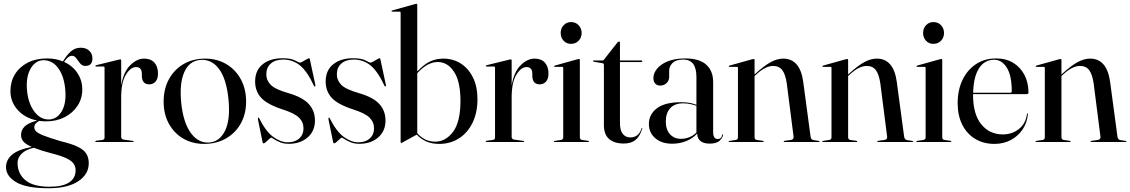

<svg xmlns="http://www.w3.org/2000/svg" viewBox="-20 -756 6016 1022"><path d="M304.5 -4Q363.5 10 395.5 26Q427.5 42 440 63Q452.5 84 452.5 113Q452.5 171.5 396.5 208.8Q340.5 246 238.5 246Q121 246 66.5 214Q12 182 12 133.5Q12 95.5 43.5 68Q75 40.5 149 26Q117.5 12.5 104.8 -2.5Q92 -17.5 92 -37.5Q92 -63.5 111 -82.5Q130 -101.5 177.5 -114.5Q113 -127.5 74.2 -170.8Q35.5 -214 35.5 -271Q35.5 -320.5 59.2 -360Q83 -399.5 127 -422.2Q171 -445 231.5 -445Q277 -445 315 -429Q334 -461.5 356.5 -481.8Q379 -502 410 -502Q438 -502 455 -486Q472 -470 472 -445.5Q472 -405 434.5 -405Q417.5 -405 406.5 -418.5Q395.5 -432 386.2 -445.5Q377 -459 363.5 -459Q351.5 -459 341.2 -450Q331 -441 321 -426.5Q366.5 -406 392.2 -367Q418 -328 418 -280.5Q418 -231 392.5 -192.5Q367 -154 323.5 -132Q280 -110 225.5 -110Q207 -110 189 -112.5Q177.5 -107 170 -98.2Q162.5 -89.5 162.5 -79Q162.5 -67 172.2 -56.8Q182 -46.5 212.2 -34.5Q242.5 -22.5 304.5 -4ZM209.5 -435.5Q169 -434 144 -392.5Q119 -351 123 -285Q127.5 -211.5 160.5 -165.2Q193.5 -119 241 -120Q283 -121.5 307.8 -162.2Q332.5 -203 328 -270Q323.5 -345.5 291.5 -391Q259.5 -436.5 209.5 -435.5ZM73.5 111Q73.5 168 115 203Q156.5 238 243.5 238Q313 238 347.8 215.2Q382.5 192.5 382.5 150Q382.5 131 371.8 115.2Q361 99.5 333 86.2Q305 73 253.5 60Q223.5 52 200.5 44.8Q177.5 37.5 160 30.5Q117 40.5 95.2 62Q73.5 83.5 73.5 111Z M625 -434.5V-301.5Q637 -372.5 672.5 -408.2Q708 -444 747 -444Q782.5 -444 801.8 -422.8Q821 -401.5 821 -364.5Q821 -336 807.8 -321.5Q794.5 -307 774.5 -307Q736.5 -307 735 -350.5V-364.5Q734.5 -399 704 -399Q675 -399 650 -358.2Q625 -317.5 625 -237.5V-27.5Q625 -15.5 637.5 -13L687 -6Q691.5 -5.5 691.5 -3Q691.5 0 687 0H491.5Q487 0 487 -3Q487 -6 493 -7L524.5 -11Q536.5 -13 536.5 -23.5V-396Q536.5 -402 531 -402H491Q487.5 -402 487.5 -405Q487.5 -407.5 492 -409L612 -438.5Q618 -440 620.5 -440Q625 -440 625 -434.5Z M1072 -444Q1135 -444 1184.2 -415Q1233.5 -386 1261.8 -334.2Q1290 -282.5 1290 -215.5Q1290 -148.5 1261.2 -97.8Q1232.5 -47 1182 -18.5Q1131.5 10 1067 10Q1004 10 955.2 -18.5Q906.5 -47 878.8 -97.8Q851 -148.5 851 -215.5Q851 -282.5 879 -334Q907 -385.5 956.8 -414.8Q1006.5 -444 1072 -444ZM1095 2.5Q1150.5 -2.5 1178.8 -62Q1207 -121.5 1196 -229Q1185 -337.5 1145.2 -389.8Q1105.5 -442 1046 -437Q987 -432 960.5 -371.2Q934 -310.5 945 -205Q956.5 -100 997.2 -46.2Q1038 7.5 1095 2.5Z M1511.5 1.5Q1550 1.5 1572.8 -19Q1595.5 -39.5 1595.5 -72.5Q1595.5 -106 1571.5 -129.8Q1547.5 -153.5 1484.5 -173.5Q1401.5 -200.5 1369.8 -235.8Q1338 -271 1338 -322.5Q1338 -381.5 1378 -413.8Q1418 -446 1484 -446Q1529 -446 1550.5 -434.2Q1572 -422.5 1576.5 -422.5Q1580.5 -422.5 1591 -428.2Q1601.5 -434 1611.5 -440Q1621.5 -446 1624 -446Q1628 -446 1629 -441.5L1658.5 -304.5Q1660 -297.5 1657 -296Q1654 -294.5 1651.5 -298.5Q1615.5 -376.5 1576.8 -407.8Q1538 -439 1487.5 -439Q1445.5 -439 1421.5 -417.8Q1397.5 -396.5 1397.5 -361Q1397.5 -328 1421.5 -304Q1445.5 -280 1516 -260Q1591.5 -238 1624 -202Q1656.5 -166 1656.5 -114.5Q1656.5 -58 1617.2 -24.2Q1578 9.5 1517.5 9.5Q1490.5 9.5 1470.5 1.2Q1450.5 -7 1438.5 -15.2Q1426.5 -23.5 1423.5 -23.5Q1421 -23.5 1412.8 -15.8Q1404.5 -8 1396 -0.5Q1387.5 7 1384 7Q1378.5 7 1377.5 -0.5L1353 -120Q1352 -128 1355 -130Q1357 -131 1359 -127.5Q1395 -56 1434.5 -27.2Q1474 1.5 1511.5 1.5Z M1887 1.5Q1925.5 1.5 1948.2 -19Q1971 -39.5 1971 -72.5Q1971 -106 1947 -129.8Q1923 -153.5 1860 -173.5Q1777 -200.5 1745.2 -235.8Q1713.5 -271 1713.5 -322.5Q1713.5 -381.5 1753.5 -413.8Q1793.5 -446 1859.5 -446Q1904.5 -446 1926 -434.2Q1947.5 -422.5 1952 -422.5Q1956 -422.5 1966.5 -428.2Q1977 -434 1987 -440Q1997 -446 1999.5 -446Q2003.5 -446 2004.5 -441.5L2034 -304.5Q2035.5 -297.5 2032.5 -296Q2029.5 -294.5 2027 -298.5Q1991 -376.5 1952.2 -407.8Q1913.5 -439 1863 -439Q1821 -439 1797 -417.8Q1773 -396.5 1773 -361Q1773 -328 1797 -304Q1821 -280 1891.5 -260Q1967 -238 1999.5 -202Q2032 -166 2032 -114.5Q2032 -58 1992.8 -24.2Q1953.5 9.5 1893 9.5Q1866 9.5 1846 1.2Q1826 -7 1814 -15.2Q1802 -23.5 1799 -23.5Q1796.5 -23.5 1788.2 -15.8Q1780 -8 1771.5 -0.5Q1763 7 1759.5 7Q1754 7 1753 -0.5L1728.5 -120Q1727.5 -128 1730.5 -130Q1732.5 -131 1734.5 -127.5Q1770.5 -56 1810 -27.2Q1849.5 1.5 1887 1.5Z M2201 -730.5V-375.5Q2237 -414 2269.5 -429Q2302 -444 2340 -444Q2392 -444 2433 -417.8Q2474 -391.5 2497.8 -343Q2521.5 -294.5 2521.5 -228.5Q2521.5 -156.5 2495.5 -103Q2469.5 -49.5 2423.5 -19.8Q2377.5 10 2317.5 10Q2278.5 10 2249 -3.2Q2219.5 -16.5 2198.5 -39.5L2123 2Q2119.5 5 2116.5 5Q2112.5 5 2112.5 0.5V-688.5Q2112.5 -694 2106.5 -694H2067.5Q2064 -694 2064 -697Q2064 -699.5 2068 -700.5L2188 -734Q2194 -736 2196.5 -736Q2201 -736 2201 -730.5ZM2309.5 -426Q2284.5 -426 2256.8 -411.8Q2229 -397.5 2201 -366V-47Q2218.5 -26.5 2242.5 -14.2Q2266.5 -2 2297 -2Q2352 -2 2391.5 -54.2Q2431 -106.5 2431 -219.5Q2431 -322 2396.8 -374Q2362.5 -426 2309.5 -426Z M2703.5 -434.5V-301.5Q2715.5 -372.5 2751 -408.2Q2786.5 -444 2825.5 -444Q2861 -444 2880.2 -422.8Q2899.5 -401.5 2899.5 -364.5Q2899.5 -336 2886.2 -321.5Q2873 -307 2853 -307Q2815 -307 2813.5 -350.5V-364.5Q2813 -399 2782.5 -399Q2753.5 -399 2728.5 -358.2Q2703.5 -317.5 2703.5 -237.5V-27.5Q2703.5 -15.5 2716 -13L2765.5 -6Q2770 -5.5 2770 -3Q2770 0 2765.5 0H2570Q2565.5 0 2565.5 -3Q2565.5 -6 2571.5 -7L2603 -11Q2615 -13 2615 -23.5V-396Q2615 -402 2609.5 -402H2569.5Q2566 -402 2566 -405Q2566 -407.5 2570.5 -409L2690.5 -438.5Q2696.5 -440 2699 -440Q2703.5 -440 2703.5 -434.5Z M3019.5 -522.5Q2995.5 -522.5 2980 -539.2Q2964.5 -556 2964.5 -580.5Q2964.5 -605 2980.2 -621.8Q2996 -638.5 3019.5 -638.5Q3044.5 -638.5 3060.2 -621.5Q3076 -604.5 3076 -580.5Q3076 -556 3060 -539.2Q3044 -522.5 3019.5 -522.5ZM3066.5 -437V-25.5Q3066.5 -13 3078.5 -11L3110 -6.5Q3115 -6 3115 -3Q3115 0 3111 0H2931.5Q2928.5 0 2928.5 -3Q2928.5 -5 2932.5 -6L2966 -11Q2978 -13 2978 -25V-394.5Q2978 -400 2972 -400H2933Q2929.5 -400 2929.5 -403Q2929.5 -405 2933.5 -407L3053.5 -440.5Q3059.5 -442 3062 -442Q3066.5 -442 3066.5 -437Z M3187 -419.5 3140.5 -427.5Q3136.5 -428.5 3136.5 -431.5Q3136.5 -434 3139 -434H3185Q3193 -434 3195.5 -439.5L3267 -530.5Q3271.5 -535 3275.5 -535Q3280 -535 3280 -529.5V-434H3395Q3399 -434 3399 -431Q3399 -425.5 3388.5 -425.5H3280V-100.5Q3280 -62 3295 -43.2Q3310 -24.5 3336 -24.5Q3356 -24.5 3371.5 -35.8Q3387 -47 3395 -73Q3396 -75 3397.8 -74.8Q3399.5 -74.5 3398.5 -71.5Q3386.5 -30.5 3363 -11.2Q3339.5 8 3300.5 8Q3250 8 3222.2 -16Q3194.5 -40 3194.5 -90V-410Q3194.5 -418 3187 -419.5Z M3434 -96Q3434 -147 3476.5 -179.5Q3519 -212 3606 -212Q3632.5 -212 3652 -208.2Q3671.5 -204.5 3687 -198V-347Q3687 -439 3617 -439Q3578 -439 3560 -420.8Q3542 -402.5 3542 -382V-347.5Q3542 -327 3528.2 -313.8Q3514.5 -300.5 3494 -300.5Q3478 -300.5 3468 -310.8Q3458 -321 3458 -341Q3458 -366 3477.2 -390Q3496.5 -414 3534.2 -429.5Q3572 -445 3627 -445Q3702.5 -445 3739.2 -411.8Q3776 -378.5 3776 -319.5V-54Q3776 -33 3782.8 -24.5Q3789.5 -16 3799.5 -16Q3821 -16 3824 -38Q3824.5 -41 3826.5 -41Q3828.5 -41 3828.5 -38Q3828.5 -26 3812.2 -8.8Q3796 8.5 3758 8.5Q3724 8.5 3707.5 -6.2Q3691 -21 3691 -45.5Q3668 -19 3632.8 -5Q3597.5 9 3558 9Q3502 9 3468 -20.2Q3434 -49.5 3434 -96ZM3524 -109.5Q3524 -66 3546.2 -41.5Q3568.5 -17 3605 -17Q3627 -17 3648.8 -25.5Q3670.5 -34 3687 -50.5V-193Q3671.5 -198.5 3654 -202.2Q3636.5 -206 3616 -206Q3571 -206 3547.5 -180Q3524 -154 3524 -109.5Z M3996.5 -437V-359.5L4002.5 -365Q4050 -408 4083.8 -426Q4117.5 -444 4149 -444Q4238.5 -444 4255.5 -320.5L4294.5 -29.5Q4296.5 -12 4311.5 -10L4338 -6Q4342.5 -5 4342.5 -3Q4342.5 0 4338.5 0H4156Q4151.5 0 4151.5 -3Q4151.5 -5.5 4157 -6.5L4189.5 -11Q4206.5 -13.5 4204 -29.5L4168 -311.5Q4161 -360 4144.2 -382.5Q4127.5 -405 4095 -405Q4054.5 -405 4006 -360L3996.5 -351.5V-25.5Q3996.5 -13 4008.5 -11L4040 -6.5Q4045 -6 4045 -3Q4045 0 4041 0H3861.5Q3858.5 0 3858.5 -3Q3858.5 -5 3862.5 -6L3896 -11Q3908 -13 3908 -25V-394.5Q3908 -400 3902 -400H3863Q3859.5 -400 3859.5 -403Q3859.5 -405 3863.5 -407L3983.5 -440.5Q3989.5 -442 3992 -442Q3996.5 -442 3996.5 -437Z M4494.5 -437V-359.5L4500.5 -365Q4548 -408 4581.8 -426Q4615.5 -444 4647 -444Q4736.5 -444 4753.5 -320.5L4792.5 -29.5Q4794.5 -12 4809.5 -10L4836 -6Q4840.5 -5 4840.5 -3Q4840.5 0 4836.5 0H4654Q4649.5 0 4649.5 -3Q4649.5 -5.5 4655 -6.5L4687.5 -11Q4704.5 -13.5 4702 -29.5L4666 -311.5Q4659 -360 4642.2 -382.5Q4625.5 -405 4593 -405Q4552.5 -405 4504 -360L4494.5 -351.5V-25.5Q4494.5 -13 4506.5 -11L4538 -6.5Q4543 -6 4543 -3Q4543 0 4539 0H4359.5Q4356.5 0 4356.5 -3Q4356.5 -5 4360.5 -6L4394 -11Q4406 -13 4406 -25V-394.5Q4406 -400 4400 -400H4361Q4357.5 -400 4357.5 -403Q4357.5 -405 4361.5 -407L4481.5 -440.5Q4487.5 -442 4490 -442Q4494.5 -442 4494.5 -437Z M4948.5 -522.5Q4924.5 -522.5 4909 -539.2Q4893.5 -556 4893.5 -580.5Q4893.5 -605 4909.2 -621.8Q4925 -638.5 4948.5 -638.5Q4973.5 -638.5 4989.2 -621.5Q5005 -604.5 5005 -580.5Q5005 -556 4989 -539.2Q4973 -522.5 4948.5 -522.5ZM4995.5 -437V-25.5Q4995.5 -13 5007.5 -11L5039 -6.5Q5044 -6 5044 -3Q5044 0 5040 0H4860.5Q4857.5 0 4857.5 -3Q4857.5 -5 4861.5 -6L4895 -11Q4907 -13 4907 -25V-394.5Q4907 -400 4901 -400H4862Q4858.5 -400 4858.5 -403Q4858.5 -405 4862.5 -407L4982.5 -440.5Q4988.5 -442 4991 -442Q4995.5 -442 4995.5 -437Z M5454.5 -263.5Q5454.5 -255 5445 -255H5159.5Q5159.5 -253 5159.5 -250.5Q5159.5 -147.5 5203.5 -94Q5247.5 -40.5 5318 -40.5Q5367.5 -40.5 5403.8 -69.5Q5440 -98.5 5446.5 -148.5Q5446.5 -152 5448.5 -152Q5452 -152 5451.5 -147.5Q5447 -102.5 5423 -66.8Q5399 -31 5360.2 -10.5Q5321.5 10 5273.5 10Q5215 10 5170.8 -16.8Q5126.5 -43.5 5102 -92.2Q5077.5 -141 5077.5 -207Q5077.5 -276 5103 -329.8Q5128.5 -383.5 5174.5 -414.2Q5220.5 -445 5282.5 -445Q5335 -445 5373.5 -421.5Q5412 -398 5433.2 -357Q5454.5 -316 5454.5 -263.5ZM5272 -438Q5220.5 -438 5191.2 -392.5Q5162 -347 5160 -262.5H5358Q5365.5 -262.5 5365.5 -271Q5365.5 -354 5339 -396Q5312.5 -438 5272 -438Z M5630 -437V-359.5L5636 -365Q5683.5 -408 5717.2 -426Q5751 -444 5782.5 -444Q5872 -444 5889 -320.5L5928 -29.5Q5930 -12 5945 -10L5971.5 -6Q5976 -5 5976 -3Q5976 0 5972 0H5789.5Q5785 0 5785 -3Q5785 -5.5 5790.5 -6.5L5823 -11Q5840 -13.5 5837.5 -29.5L5801.5 -311.5Q5794.5 -360 5777.8 -382.5Q5761 -405 5728.5 -405Q5688 -405 5639.5 -360L5630 -351.5V-25.5Q5630 -13 5642 -11L5673.5 -6.5Q5678.5 -6 5678.5 -3Q5678.5 0 5674.5 0H5495Q5492 0 5492 -3Q5492 -5 5496 -6L5529.5 -11Q5541.5 -13 5541.5 -25V-394.5Q5541.5 -400 5535.5 -400H5496.5Q5493 -400 5493 -403Q5493 -405 5497 -407L5617 -440.5Q5623 -442 5625.5 -442Q5630 -442 5630 -437Z"/></svg>

Font: Fraunces144ptRegular
Style: Regular
Weight: 400
Version: Version 1.000;[0bf87f6ff]